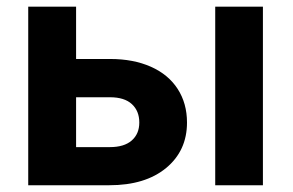

<svg xmlns="http://www.w3.org/2000/svg" viewBox="-20 -548 868 568"><path d="M205.1 -373.5H306.2Q374.5 -373.5 426.3 -350.6Q478 -327.6 505.6 -284.9Q533.2 -242.2 533.2 -185.5Q533.2 -102.1 471.4 -51Q409.7 0 303.2 0H63.5V-528.3H205.1ZM757.8 0H616.7V-528.3H757.8ZM205.1 -260.3V-112.8H305.2Q347.2 -112.8 369.6 -132.3Q392.1 -151.9 392.1 -185.5Q392.1 -219.7 370.1 -240Q348.1 -260.3 305.2 -260.3Z"/></svg>

Font: Robotiche
Style: Bold
Weight: 700
Designer: Google
Version: Version 2.001150; 2014